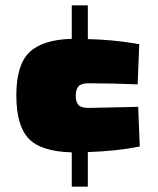

<svg xmlns="http://www.w3.org/2000/svg" viewBox="-20 -611 590 717"><path d="M248 86V-42Q133 -45 87 -93.5Q41 -142 41 -255.5Q41 -369 90 -416Q139 -463 248 -466V-591H308V-465Q395 -463 476 -450L500 -446L494 -296Q392 -300 311 -300Q284 -300 273.5 -289Q263 -278 263 -253.5Q263 -229 273.5 -218.5Q284 -208 311 -208L496 -212L502 -64Q419 -47 308 -43V86Z"/></svg>

Font: Titillium Web Black
Style: Regular
Weight: 900
Version: Version 1.002;PS 35.000;hotconv 1.0.70;makeotf.lib2.5.55311